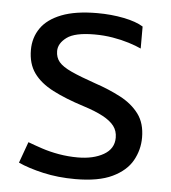

<svg xmlns="http://www.w3.org/2000/svg" viewBox="-45 -600 579 652"><g transform="rotate(5 244.0 -274.0)"><path d="M235 10Q176 10 125.5 -1.5Q75 -13 40 -29L66 -101Q87 -93 114 -84Q141 -75 172.5 -69.5Q204 -64 237 -64Q290 -64 325 -84Q360 -104 360 -142Q360 -165 347.5 -181.5Q335 -198 309 -212Q283 -226 242 -239Q179 -259 135.5 -281.5Q92 -304 69.5 -335.5Q47 -367 47 -414Q47 -456 69.5 -488.5Q92 -521 139.5 -539.5Q187 -558 261 -558Q309 -558 351.5 -549.5Q394 -541 418 -526V-451Q401 -459 375.5 -467Q350 -475 320 -480Q290 -485 258 -485Q191 -485 163.5 -464.5Q136 -444 136 -418Q136 -396 148.5 -381Q161 -366 191.5 -352Q222 -338 274 -320Q322 -304 362 -283Q402 -262 425.5 -230.5Q449 -199 449 -150Q449 -108 428.5 -71.5Q408 -35 361 -12.5Q314 10 235 10Z"/></g></svg>

Font: Farlight84_Sys_V01
Style: Regular
Weight: 400
Designer: Ryoko NISHIZUKA  (kana, bopomofo & ideographs); Paul D. Hunt (Latin, Greek & Cyrillic); Sandoll Communications , Soo-you
Foundry: Adobe
Version: Version 2.004;October 29, 2024;FontCreator 14.0.0.2814 64-bi